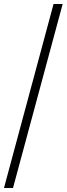

<svg xmlns="http://www.w3.org/2000/svg" viewBox="-20 -828 336 968"><path d="M0 120 250 -808H296L45.5 120Z"/></svg>

Font: Encode Sans SemiExpanded ExtraLight
Style: Regular
Weight: 250
Width: 6
Designer: Multiple Designers
Foundry: Impallari Type
Version: Version 3.002